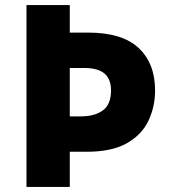

<svg xmlns="http://www.w3.org/2000/svg" viewBox="-20 -734 668 754"><path d="M589 -379Q589 -316 563.5 -261Q538 -206 479 -172Q420 -138 320 -138H254V0H84V-714H254V-606H326Q460 -606 524.5 -545.5Q589 -485 589 -379ZM297 -277Q352 -277 384 -300.5Q416 -324 416 -379Q416 -423 390.5 -445Q365 -467 310 -467H254V-277Z"/></svg>

Font: Noto Sans Myanmar ExtraBold
Style: Regular
Weight: 800
Designer: Monotype Design Team
Foundry: Monotype Imaging Inc.
Version: Version 2.107; ttfautohint (v1.8.4.7-5d5b)